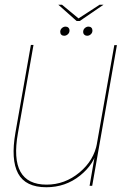

<svg xmlns="http://www.w3.org/2000/svg" viewBox="-20 -782 531 808"><path d="M357 0H368L472 -592H461L377 -116ZM121 -593H110L45 -224Q25 -110 56.2 -52Q87.5 6 175 6Q255.5 6 316.8 -43Q378 -92 389.5 -156.5L388.5 -180Q376 -107.5 314.5 -56.2Q253 -5 176 -5Q96.5 -5 66.2 -59Q36 -113 55.5 -222ZM250 -631.5Q258.5 -631.5 265.5 -637.8Q272.5 -644 272.5 -653.5Q272.5 -661 267.8 -665.5Q263 -670 256 -670Q247.5 -670 240.5 -663.8Q233.5 -657.5 233.5 -648Q233.5 -640.5 238 -636Q242.5 -631.5 250 -631.5ZM346.5 -631.5Q355.5 -631.5 362.2 -637.8Q369 -644 369 -653.5Q369 -661 364.5 -665.5Q360 -670 352.5 -670Q344 -670 337 -663.8Q330 -657.5 330 -648Q330 -640.5 334.8 -636Q339.5 -631.5 346.5 -631.5ZM302.5 -693.5H315.5L415.5 -762H399L310.5 -704.5L241 -762H225.5Z"/></svg>

Font: Anybody Thin Thin
Style: Italic
Weight: 250
Italic angle: -10°
Version: Version 1.113;gftools[0.9.25]